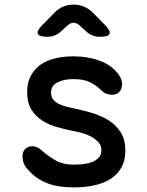

<svg xmlns="http://www.w3.org/2000/svg" viewBox="-20 -805 640 835"><path d="M301 10Q270 10 241.5 6Q213 2 188.5 -7Q164 -16 142 -31Q120 -46 100 -69Q89 -80 83.5 -94.5Q78 -109 78 -124Q78 -148 91 -158.5Q104 -169 120 -169Q131 -169 140.5 -165Q150 -161 161 -151Q192 -124 223.5 -106.5Q255 -89 300 -89Q317 -89 338.5 -91Q360 -93 378 -99.5Q396 -106 408.5 -118.5Q421 -131 421 -152Q421 -172 408.5 -186Q396 -200 378 -210Q360 -220 338.5 -226Q317 -232 300 -235Q265 -242 229 -252Q193 -262 164 -280.5Q135 -299 116.5 -328.5Q98 -358 98 -404Q98 -446 114 -475.5Q130 -505 157 -524Q184 -543 221 -551.5Q258 -560 300 -560Q364 -560 417 -539.5Q470 -519 497 -479Q504 -469 507.5 -459Q511 -449 511 -439Q511 -419 499.5 -406Q488 -393 467 -393Q456 -393 444 -397Q432 -401 421 -412Q400 -433 372.5 -447Q345 -461 300 -461Q279 -461 261.5 -457.5Q244 -454 230.5 -447Q217 -440 209.5 -429.5Q202 -419 202 -403Q202 -385 211 -373Q220 -361 235 -353.5Q250 -346 267.5 -341.5Q285 -337 300 -334Q338 -326 378 -314.5Q418 -303 450.5 -283Q483 -263 504 -231Q525 -199 525 -151Q525 -105 506.5 -74Q488 -43 457 -24.5Q426 -6 385.5 2Q345 10 301 10ZM186 -645Q150 -645 144.5 -658Q139 -671 164 -696L218 -751Q235 -768 255.5 -776.5Q276 -785 300 -785Q324 -785 344.5 -776.5Q365 -768 383 -751L436 -697Q462 -671 456.5 -658Q451 -645 414 -645Q396 -645 380.5 -651.5Q365 -658 352 -671L330 -691Q315 -706 300 -706Q285 -706 270 -691L247 -670Q235 -658 219.5 -651.5Q204 -645 186 -645Z"/></svg>

Font: Maple Mono NL Medium
Style: Regular
Weight: 500
Monospace: yes
Designer: subframe7536
Version: Version 7.000